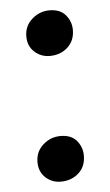

<svg xmlns="http://www.w3.org/2000/svg" viewBox="-44 -554 342 595"><g transform="rotate(-5 126.5 -256.0)"><path d="M121.5 -381.5Q94 -381.5 74 -399.8Q54 -418 54 -448Q54 -480.5 77.8 -501.5Q101.5 -522.5 132.5 -522.5Q165.5 -522.5 182.5 -502.2Q199.5 -482 199.5 -456Q199.5 -422 177 -401.8Q154.5 -381.5 121.5 -381.5ZM121.5 9.5Q94 9.5 74.2 -8.8Q54.5 -27 54.5 -57Q54.5 -89.5 78 -110.5Q101.5 -131.5 132.5 -131.5Q166 -131.5 182.8 -111.2Q199.5 -91 199.5 -65Q199.5 -30.5 177 -10.5Q154.5 9.5 121.5 9.5Z"/></g></svg>

Font: Merriweather 48pt SemiBold
Style: Regular
Weight: 600
Version: Version 2.100